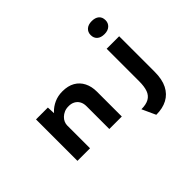

<svg xmlns="http://www.w3.org/2000/svg" viewBox="-187 -1166 1739 1739"><g transform="rotate(-45 682.5 -297.0)"><path d="M148 0V-531H300L306 -401L266 -390Q279 -430 311.5 -464.5Q344 -499 391.5 -520.5Q439 -542 496 -542Q568 -542 616.5 -514Q665 -486 690.5 -435.5Q716 -385 716 -319V0H556V-293Q556 -328 541.5 -354Q527 -380 500.5 -394Q474 -408 439 -407Q409 -407 385 -396.5Q361 -386 343.5 -369Q326 -352 317.5 -332Q309 -312 309 -292V0H229Q194 0 174 0Q154 0 148 0ZM948 210 888 79Q949 79 985.5 58.5Q1022 38 1037.5 -4.5Q1053 -47 1053 -114V-531H1213V-76Q1213 21 1181 84Q1149 147 1090 178.5Q1031 210 948 210ZM1134 -638Q1088 -638 1063 -660Q1038 -682 1038 -721Q1038 -758 1063.5 -781Q1089 -804 1134 -804Q1179 -804 1204 -782.5Q1229 -761 1229 -721Q1229 -685 1203.5 -661.5Q1178 -638 1134 -638Z"/></g></svg>

Font: Lexend Giga
Style: Bold
Weight: 700
Version: Version 1.007